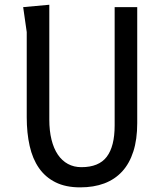

<svg xmlns="http://www.w3.org/2000/svg" viewBox="-20 -780 690 808"><path d="M557.5 -750V-261.5Q557.5 -193.5 541.2 -142.8Q525 -92 494.2 -58.5Q463.5 -25 419 -8.2Q374.5 8.5 317.5 8.5Q256.5 8.5 213.8 -12.8Q171 -34 144 -72.8Q117 -111.5 104.8 -166Q92.5 -220.5 92.5 -286.5V-645L77.5 -750L187.5 -760V-277Q187.5 -229.5 196.8 -192.2Q206 -155 223.5 -129.2Q241 -103.5 266 -90Q291 -76.5 322.5 -76.5Q396 -76.5 429.2 -120.2Q462.5 -164 462.5 -252V-750Z"/></svg>

Font: B612 Mono
Style: Regular
Weight: 400
Version: Version 1.005